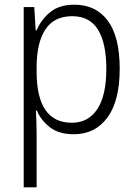

<svg xmlns="http://www.w3.org/2000/svg" viewBox="-20 -562 582 818"><path d="M297 -542Q389 -542 439.5 -473.5Q490 -405 490 -269Q490 -132 437.5 -61Q385 10 294 10Q231 10 192.5 -20Q154 -50 137 -91H133Q134 -69 135 -44Q136 -19 136 4V236H81V-532H126L132 -433H136Q155 -478 193.5 -510Q232 -542 297 -542ZM288 -493Q211 -493 174 -437.5Q137 -382 136 -280V-257Q136 -39 286 -39Q356 -39 394.5 -97Q433 -155 433 -269Q433 -378 397.5 -435.5Q362 -493 288 -493Z"/></svg>

Font: Noto Sans Georgian SemiCondensed Light
Style: Regular
Weight: 300
Width: 4
Designer: Monotype Design Team, Akaki Razmadze
Foundry: Google LLC
Version: Version 2.005; ttfautohint (v1.8.4.7-5d5b)